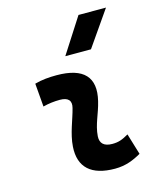

<svg xmlns="http://www.w3.org/2000/svg" viewBox="-119 -882 823 978"><g transform="rotate(-15 293.0 -392.5)"><path d="M471.7 -142.6C438 -123 417.5 -115.7 385.3 -115.7C342.3 -115.7 320.8 -134.8 323.2 -172.4C327.6 -234.9 356 -281.2 371.1 -345.2C400.4 -465.3 343.3 -527.3 200.2 -527.3C161.6 -527.3 123 -524.4 85 -513.7L95.2 -390.6C125 -398.4 154.8 -401.9 184.6 -401.9C228 -401.9 246.1 -382.3 236.3 -345.2C222.2 -288.1 191.4 -222.7 187 -153.3C180.2 -46.4 241.2 9.8 366.2 9.8C423.3 9.8 465.3 -8.3 505.4 -31.2ZM269 -609.4H404.3L533.2 -794.9H388.2Z"/></g></svg>

Font: Cascadia Mono NF
Style: Bold Italic
Weight: 700
Italic angle: -10°
Monospace: yes
Designer: Aaron Bell
Foundry: Saja Typeworks
Version: Version 2404.023